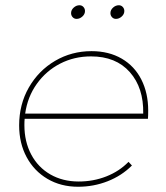

<svg xmlns="http://www.w3.org/2000/svg" viewBox="-20 -712 632 732"><path d="M74 -259Q73 -251 73 -235Q73 -172 99 -123Q125 -74 172 -47Q219 -20 280 -20Q336 -20 385.5 -39.5Q435 -59 470 -95L483 -81Q444 -42 390.5 -21Q337 0 278 0Q212 0 161 -30Q110 -60 81.5 -113Q53 -166 53 -234Q53 -314 90 -378.5Q127 -443 190 -480Q253 -517 329 -517Q395 -517 444 -488.5Q493 -460 519 -408.5Q545 -357 545 -291Q545 -270 544 -259ZM76 -279H526Q528 -377 475 -437Q422 -497 327 -497Q263 -497 209.5 -469.5Q156 -442 120.5 -392.5Q85 -343 76 -279ZM304 -670Q304 -658 294 -649Q284 -640 272 -640Q263 -640 257 -646.5Q251 -653 251 -662Q251 -674 261 -683Q271 -692 283 -692Q292 -692 298 -685.5Q304 -679 304 -670ZM454 -670Q454 -658 444 -649Q434 -640 422 -640Q413 -640 407 -646.5Q401 -653 401 -662Q401 -674 411 -683Q421 -692 433 -692Q442 -692 448 -685.5Q454 -679 454 -670Z"/></svg>

Font: Gontserrat Thin
Style: Italic
Weight: 250
Italic angle: -11.3°
Designer: Julieta Ulanovsky
Foundry: Julieta Ulanovsky
Version: Version 6.001